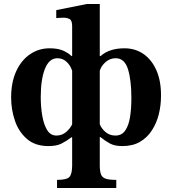

<svg xmlns="http://www.w3.org/2000/svg" viewBox="-20 -726 866 966"><path d="M565 220H267V179Q317 179 330 163.5Q343 148 343 106V-35H339Q314 -16 289 -3.5Q264 9 224 9Q157 9 115.5 -27Q74 -63 55 -119Q36 -175 36 -235Q36 -312 61.5 -367.5Q87 -423 131 -453Q175 -483 230 -483Q268 -483 293.5 -473Q319 -463 340 -444H343V-594Q343 -624 329.5 -630.5Q316 -637 299 -637Q288 -637 275.5 -636Q263 -635 263 -635V-675L418 -706H482V-444H486Q530 -483 606 -483Q661 -483 702.5 -454Q744 -425 767.5 -371Q791 -317 790 -242Q790 -196 779 -151.5Q768 -107 744.5 -70.5Q721 -34 684.5 -12.5Q648 9 595 9Q557 9 533 -4Q509 -17 486 -36H482V106Q482 135 488 151Q494 167 511.5 173Q529 179 565 179ZM561 -44Q592 -44 609.5 -68.5Q627 -93 634 -135.5Q641 -178 641 -233Q641 -322 624 -377.5Q607 -433 562 -433Q533 -433 511 -413.5Q489 -394 482 -370V-101Q490 -80 510.5 -62Q531 -44 561 -44ZM264 -44Q293 -44 314 -63Q335 -82 343 -101V-370Q335 -396 315.5 -414.5Q296 -433 269 -433Q227 -433 206 -379.5Q185 -326 185 -238Q185 -189 192.5 -144.5Q200 -100 217 -72Q234 -44 264 -44Z"/></svg>

Font: STIX Two Text
Style: Bold
Weight: 700
Designer: Ross Mills, John Hudson & Paul Hanslow, Tiro Typeworks Ltd; with prior portions MicroPress Inc., and Coen Hoffman.
Foundry: Tiro Typeworks Ltd
Version: Version 2.13 b171